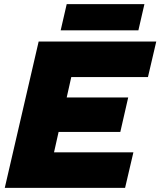

<svg xmlns="http://www.w3.org/2000/svg" viewBox="-20 -904 772 924"><path d="M3 0 166 -704H732L692 -533H323L301 -435H597L559 -269H262L240 -171H622L582 0ZM675 -884 646 -758H272L301 -884Z"/></svg>

Font: Prodigy Sans ExtraBold
Style: Italic
Weight: 800
Italic angle: -13°
Designer: Wei Huang
Foundry: Wei Huang
Version: Version 1.003; ttfautohint (v1.8.3)